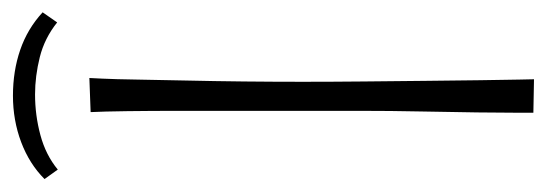

<svg xmlns="http://www.w3.org/2000/svg" viewBox="-314 -562 865 304"><g transform="rotate(-90 119.0 -410.5)"><path d="M93 -700 147 -702Q147 -702 146 -681.5Q145 -661 144.5 -626.5Q144 -592 143 -548.5Q142 -505 141.5 -457.5Q141 -410 141 -364Q141 -318 141.5 -267.5Q142 -217 142.5 -169.5Q143 -122 143.5 -83Q144 -44 144.5 -21Q145 2 145 2L92 1Q92 1 92 -23.5Q92 -48 92.5 -88Q93 -128 94 -176.5Q95 -225 95 -273.5Q95 -322 95 -362Q95 -406 95 -456.5Q95 -507 95 -555.5Q95 -604 94.5 -642Q94 -680 93 -700ZM2 -752 -13 -773Q11 -797 45.5 -810Q80 -823 119 -823Q158 -823 191.5 -811.5Q225 -800 251 -776L235 -753Q210 -773 180 -780.5Q150 -788 121 -788Q88 -788 56.5 -779.5Q25 -771 2 -752Z"/></g></svg>

Font: Truculenta ExtraLight
Style: Regular
Weight: 250
Version: Version 1.002